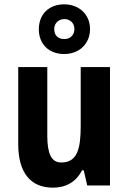

<svg xmlns="http://www.w3.org/2000/svg" viewBox="-20 -855 593 885"><path d="M276 -606C346 -606 395 -654 395 -721C395 -788 345 -835 276 -835C205 -835 159 -789 159 -720C159 -652 205 -606 276 -606ZM277 -675C246 -675 230 -693 230 -721C230 -748 250 -767 277 -767C304 -767 323 -748 323 -721C323 -693 303 -675 277 -675ZM487 -546H352V-274C352 -166 335 -106 262 -106C217 -106 198 -147 198 -228V-546H64V-191C64 -60 120 10 224 10C283 10 331 -16 358 -70H366L382 0H487Z"/></svg>

Font: Noto Sans Gujarati UI Condensed
Style: Bold
Weight: 700
Width: 3
Designer: Jelle Bosma - Monotype Design Team, Universal Thirst
Foundry: Monotype Imaging Inc.
Version: Version 2.106